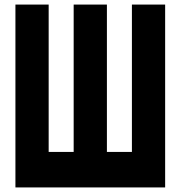

<svg xmlns="http://www.w3.org/2000/svg" viewBox="-20 -820 790 840"><path d="M192.9 -800V-155.3H302.3V-800H447.7V-155.3H557.1V-800H702.5V0H47.5V-800Z"/></svg>

Font: Martian Mono Custom sWd Rg
Style: Regular
Weight: 400
Width: 6
Monospace: yes
Designer: Alex Havermale
Foundry: Evil Martians
Version: Version 1.000